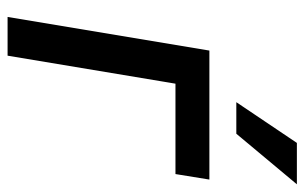

<svg xmlns="http://www.w3.org/2000/svg" viewBox="-172 -650 822 519"><g transform="rotate(90 239.5 -391.0)"><path d="M465.9 -545.5H117.2L26.3 0H131L206.7 -453.8H451ZM256.7 -618.3H342L478.7 -782H366.8Z"/></g></svg>

Font: Margiela Sans Medium
Style: Italic
Weight: 500
Italic angle: -9.39999°
Designer: Stefan Endress, Andreas Faust
Version: Version 1.100;FEAKit 1.0